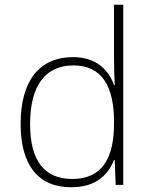

<svg xmlns="http://www.w3.org/2000/svg" viewBox="-20 -780 640 810"><path d="M280 10C381 10 434 -38 461 -105H464L468 0H500V-760H461V-544C461 -505 462 -461 464 -421H461C439 -484 387 -539 288 -539C146 -539 67 -439 67 -257C67 -85 140 10 280 10ZM285 -25C167 -25 107 -102 107 -256C107 -423 174 -504 290 -504C409 -504 461 -417 461 -266V-260C461 -112 411 -25 285 -25Z"/></svg>

Font: Noto Sans Mono ExtraLight
Style: Regular
Weight: 200
Designer: Monotype Design Team
Foundry: Monotype Imaging Inc.
Version: Version 2.014